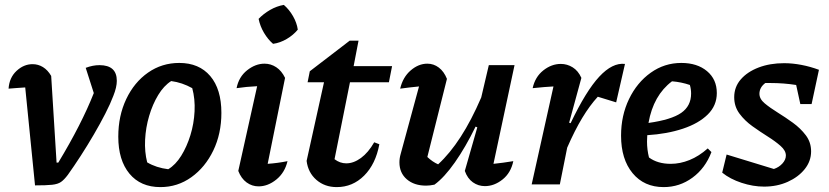

<svg xmlns="http://www.w3.org/2000/svg" viewBox="-20 -753 3384 784"><path d="M218 -89Q313 -246 363 -373L330 -476Q359 -487 386 -487Q457 -487 457 -423Q457 -397 443 -362Q431 -330 410 -289Q389 -248 363 -203.5Q337 -159 309.5 -116.5Q282 -74 257 -39Q242 -19 229 -10Q216 -1 192.5 1.5Q169 4 123 4L83 -396Q64 -395 47 -393.5Q30 -392 15 -391Q18 -436 47.5 -463.5Q77 -491 113 -491Q136 -491 155.5 -479Q175 -467 189 -443L211 -89Z M635 11Q554 11 508.5 -44Q463 -99 463 -195Q463 -280 495.5 -348.5Q528 -417 584.5 -456.5Q641 -496 712 -496Q793 -496 838.5 -442.5Q884 -389 884 -292Q884 -207 851 -138.5Q818 -70 761.5 -29.5Q705 11 635 11ZM667 -62Q697 -80 720 -117Q743 -154 757.5 -201Q772 -248 774.5 -298.5Q777 -349 765 -393Q724 -416 679 -422Q649 -403 626 -365Q603 -327 589 -279.5Q575 -232 572.5 -182.5Q570 -133 581 -90Q618 -68 667 -62Z M1154 -95Q1143 -48 1108.5 -20Q1074 8 1036 8Q1009 8 987 -8Q965 -24 953 -55L1030 -401Q986 -399 946 -393Q955 -439 989 -466Q1023 -493 1060 -493Q1086 -493 1108 -478.5Q1130 -464 1144 -435L1073 -84Q1115 -87 1154 -95ZM1139 -733Q1161 -714 1176.5 -687Q1192 -660 1196 -632Q1178 -610 1151 -594Q1124 -578 1095 -574Q1074 -592 1058 -619Q1042 -646 1036 -676Q1056 -697 1083 -712.5Q1110 -728 1139 -733Z M1355 11Q1306 11 1272 -18.5Q1238 -48 1232 -96L1303 -417H1236L1245 -462L1408 -587H1444L1424 -483H1581L1568 -417H1409L1346 -103Q1368 -86 1394 -86Q1424 -86 1454 -108Q1484 -130 1508 -172L1529 -164Q1514 -83 1467 -36Q1420 11 1355 11Z M1878 -55 1929 -233 1922 -236Q1881 -152 1837.5 -90Q1794 -28 1754 1Q1735 5 1720 5Q1671 5 1641 -21Q1611 -47 1611 -90Q1611 -107 1616 -124L1691 -400Q1650 -396 1614 -391Q1625 -438 1657 -465.5Q1689 -493 1725 -493Q1751 -493 1772 -477Q1793 -461 1805 -431L1725 -112Q1746 -92 1769 -82Q1817 -126 1861 -194Q1905 -262 1945 -355L1976 -487H2081L1995 -84Q2034 -88 2076 -95Q2066 -47 2032 -20Q1998 7 1960 7Q1933 7 1911 -8.5Q1889 -24 1878 -55Z M2151 0 2240 -400Q2222 -399 2202.5 -397.5Q2183 -396 2155 -393Q2165 -439 2198.5 -465.5Q2232 -492 2270 -492Q2296 -492 2318.5 -478Q2341 -464 2354 -435L2304 -252L2310 -250Q2373 -382 2427 -440Q2481 -498 2532 -492L2496 -335L2421 -358Q2388 -322 2357.5 -271.5Q2327 -221 2296 -150L2266 0Z M2690 11Q2610 11 2563 -46Q2516 -103 2516 -199Q2516 -281 2548.5 -348.5Q2581 -416 2637 -456Q2693 -496 2762 -496Q2827 -496 2867 -462.5Q2907 -429 2907 -373Q2907 -322 2870 -285.5Q2833 -249 2768.5 -227.5Q2704 -206 2623 -201Q2622 -188 2622 -175Q2622 -142 2630 -110Q2665 -84 2719 -84Q2757 -84 2795.5 -99.5Q2834 -115 2870 -147L2885 -132Q2860 -66 2807.5 -27.5Q2755 11 2690 11ZM2802 -371Q2802 -389 2797 -406Q2762 -418 2724 -421Q2648 -364 2628 -251Q2721 -264 2761.5 -292Q2802 -320 2802 -371Z M2929 -48 2947 -122 3140 -63Q3161 -70 3175 -85.5Q3189 -101 3189 -118Q3189 -138 3167.5 -157Q3146 -176 3115 -195.5Q3084 -215 3052.5 -237.5Q3021 -260 2999.5 -289Q2978 -318 2978 -356Q2978 -398 3005 -429Q3032 -460 3078 -477.5Q3124 -495 3182 -495Q3216 -495 3252.5 -488Q3289 -481 3324 -468L3294 -328H3248L3231 -406Q3180 -414 3126 -414Q3115 -414 3105 -414Q3081 -396 3081 -370Q3081 -349 3102.5 -331Q3124 -313 3155.5 -293.5Q3187 -274 3218 -251.5Q3249 -229 3270.5 -200.5Q3292 -172 3292 -135Q3292 -95 3266 -62.5Q3240 -30 3196.5 -10.5Q3153 9 3100 9Q3055 9 3008 -6.5Q2961 -22 2929 -48Z"/></svg>

Font: Piazzolla SemiBold
Style: Italic
Weight: 600
Italic angle: -11.3°
Designer: Juan Pablo del Peral
Foundry: Huerta Tipografica
Version: Version 1.330